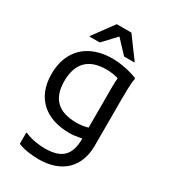

<svg xmlns="http://www.w3.org/2000/svg" viewBox="-236 -875 1090 1230"><g transform="rotate(30 309.0 -260.0)"><path d="M309 -700 399 -604H475V-608L363 -760H255L143 -608V-604H219ZM528 -520C476 -540 404 -556 344 -556C160 -556 52 -448 52 -276C52 -96 168 -4 340 -4C367 -4 395 -8 430 -15C430 104 382 160 252 160C209 160 152 152 108 132H100V214C140 232 204 240 252 240C424 240 522 144 522 -16V-348C522 -388 522 -476 530 -512ZM146 -276C146 -408 212 -476 344 -476C378 -476 408 -470 433 -463C431 -444 430 -423 430 -400V-96C400 -87 374 -84 344 -84C212 -84 146 -148 146 -276Z"/></g></svg>

Font: Kufam Arabic Latin Roman Normal
Style: Regular
Weight: 400
Designer: Wael Morcos & Artur Schmal
Version: Version 1.200;PS 001.200;hotconv 1.0.88;makeotf.lib2.5.64775